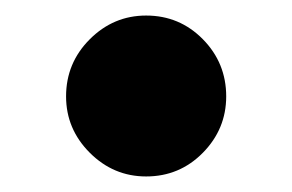

<svg xmlns="http://www.w3.org/2000/svg" viewBox="-20 -193 376 247"><path d="M168 34Q126 34 95.5 3.5Q65 -27 65 -69Q65 -112 95.5 -142.5Q126 -173 168 -173Q211 -173 241 -142.5Q271 -112 271 -69Q271 -27 241 3.5Q211 34 168 34Z"/></svg>

Font: Secular One
Style: Regular
Weight: 400
Designer: Michal Sahar
Foundry: Hagilda
Version: Version 1.002; ttfautohint (v1.8.4.7-5d5b);gftools[0.9.29]